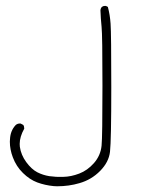

<svg xmlns="http://www.w3.org/2000/svg" viewBox="-20 -405 540 657"><path d="M13.7 79.6Q13.7 106.4 23.9 133.3Q35.6 164.6 58.6 187Q81.5 209.5 107.4 219.2Q133.8 229 164.1 231.9Q169.9 232.4 175.8 232.4Q215.8 232.4 252 221.7Q293 210 322.8 179.7Q352.5 149.4 356.4 114.3Q360.8 75.2 360.8 -107.2Q360.8 -289.6 358.4 -323.7Q356.4 -354 349.1 -381.3L342.3 -384.8Q340.8 -384.8 338.9 -384.8Q333 -384.8 328.6 -381.3Q324.2 -376.5 323.7 -369.6Q324.7 -341.3 327.6 -313Q330.6 -284.7 330.6 -111.3Q330.6 62 327.6 93.3Q324.2 127.4 301.3 153.3Q279.3 178.2 251 189Q223.1 199.7 196.3 200.2Q192.4 200.2 190.2 200.2Q188 200.2 185.8 200.2Q183.6 200.2 179.4 200.2Q175.3 200.2 171.4 200Q167.5 199.7 163.6 199.2Q156.2 198.7 148.9 197.8Q127 194.3 107.9 184.6Q87.9 174.3 69.8 149.7Q51.8 125 47.9 97.2Q47.4 92.3 47.4 87.4Q47.4 63 63 35.2Q63 27.3 59.6 22.5L50.3 17.6Q49.3 17.6 48.3 17.6Q39.6 17.6 33.7 22.9Q15.6 42 14.2 71.3Q13.7 75.2 13.7 79.6Z"/></svg>

Font: NaikaiFont
Style: ExtraLight
Weight: 200
Version: Version 1.89